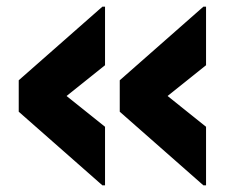

<svg xmlns="http://www.w3.org/2000/svg" viewBox="-20 -595 692 574"><path d="M588 -41 338 -261V-355L588 -575H596V-400L481 -308L596 -216V-41ZM286 -41 36 -261V-355L286 -575H294V-400L179 -308L294 -216V-41Z"/></svg>

Font: Kufam ExtraBold
Style: Regular
Weight: 800
Designer: Wael Morcos, Artur Schmal
Foundry: Original Type
Version: Version 1.300; ttfautohint (v1.8.3)